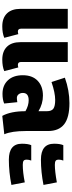

<svg xmlns="http://www.w3.org/2000/svg" viewBox="520 -1146 643 1724"><g transform="rotate(90 842.0 -283.5)"><path d="M263 -122Q274 -122 286 -126L319 0Q278 18 216 18Q141 18 100 -24Q59 -66 59 -145V-570H237V-151Q237 -122 263 -122ZM585 -126 618 0Q577 18 515 18Q440 18 399 -24Q358 -66 358 -145V-570H536V-151Q536 -122 562 -122Q573 -122 585 -126Z M1156 -192Q1156 -67 1185 0L1020 18Q978 -59 978 -190Q927 -219 880 -219Q814 -219 814 -167Q814 -144 826.5 -128.5Q839 -113 859 -113Q873 -113 897 -117L909 1Q874 16 822 16Q746 16 700.5 -32.5Q655 -81 655 -166Q655 -252 704.5 -299.5Q754 -347 838 -347Q912 -347 978 -307V-382Q978 -425 955 -441Q932 -457 877 -457Q813 -457 716 -424L677 -544Q792 -585 905 -585Q1035 -585 1095.5 -537.5Q1156 -490 1156 -392Z M1413 -329Q1270 -329 1270 -447Q1270 -501 1283 -530H1421Q1413 -508 1413 -490Q1413 -469 1423 -461.5Q1433 -454 1460 -454Q1516 -454 1617 -472L1640 -352Q1524 -329 1413 -329ZM1413 -41Q1270 -41 1270 -158Q1270 -213 1283 -242H1421Q1413 -220 1413 -202Q1413 -181 1423 -173.5Q1433 -166 1460 -166Q1525 -166 1617 -184L1640 -64Q1524 -41 1413 -41Z"/></g></svg>

Font: FiraGO ExtraBold
Style: Regular
Weight: 800
Designer: bBox Type
Foundry: bBox Type GmbH
Version: Version 1.001;PS 001.001;hotconv 1.0.88;makeotf.lib2.5.64775